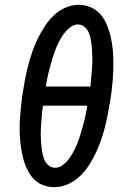

<svg xmlns="http://www.w3.org/2000/svg" viewBox="-20 -764 540 792"><path d="M204 8Q184 8 164.5 2Q145 -4 130 -16Q115 -28 104.5 -44Q94 -60 86.5 -78Q79 -96 74.5 -115Q70 -134 67 -154Q64 -174 62.5 -194Q61 -214 61 -234.5Q61 -255 62.5 -276Q64 -297 66 -317.5Q68 -338 70.5 -358.5Q73 -379 77 -399Q81 -426 86.5 -453Q92 -480 99.5 -506Q107 -532 116 -558Q125 -584 138 -609.5Q151 -635 167 -659Q183 -683 204 -702.5Q225 -722 251.5 -733Q278 -744 305 -744Q330 -744 352 -735Q374 -726 390 -709.5Q406 -693 416 -672Q426 -651 432.5 -628Q439 -605 442.5 -581Q446 -557 447 -533Q448 -509 447.5 -484Q447 -459 445 -434Q443 -409 440 -384.5Q437 -360 432 -335Q428 -309 422.5 -282Q417 -255 410 -229Q403 -203 393.5 -177Q384 -151 371.5 -125.5Q359 -100 343 -76.5Q327 -53 305.5 -33.5Q284 -14 257.5 -3Q231 8 204 8ZM169 -407H353Q354 -422 355.5 -436.5Q357 -451 358.5 -465.5Q360 -480 360.5 -494.5Q361 -509 361 -523.5Q361 -538 360 -552.5Q359 -567 357.5 -580.5Q356 -594 353 -608Q350 -622 344 -634Q338 -646 327 -654.5Q316 -663 301 -663Q286 -663 273 -654Q260 -645 250 -633Q240 -621 232 -607.5Q224 -594 217.5 -580Q211 -566 206 -551.5Q201 -537 196.5 -523Q192 -509 188 -494.5Q184 -480 180.5 -465.5Q177 -451 174 -436.5Q171 -422 169 -407ZM208 -72Q223 -72 236 -81Q249 -90 259 -102Q269 -114 277 -127.5Q285 -141 291.5 -155Q298 -169 303 -183Q308 -197 312.5 -211.5Q317 -226 321 -240.5Q325 -255 328.5 -269.5Q332 -284 335 -298.5Q338 -313 340 -328H157Q155 -313 153.5 -298.5Q152 -284 151 -269.5Q150 -255 149 -240.5Q148 -226 148 -211.5Q148 -197 149 -183Q150 -169 151.5 -155Q153 -141 156 -127Q159 -113 165 -101Q171 -89 182 -80.5Q193 -72 208 -72Z"/></svg>

Font: Iosevka Slab Medium
Style: Italic
Weight: 500
Italic angle: -9°
Monospace: yes
Designer: Belleve Invis
Foundry: Belleve Invis
Version: Version 11.1.0; ttfautohint (v1.8.3)